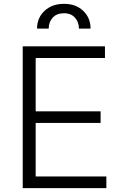

<svg xmlns="http://www.w3.org/2000/svg" viewBox="-20 -965 633 985"><path d="M96.6 0V-727.3H518.5V-667.6H163V-393.8H496.1V-334.2H163V-59.7H525.6V0ZM170.1 -818.2Q170.1 -873.2 208.5 -909.3Q246.8 -945.3 307.9 -945.3Q368.6 -945.7 406.6 -909.6Q444.6 -873.6 444.6 -818.2H384.9Q384.9 -851.9 364.3 -874.6Q343.8 -897.4 307.9 -897Q270.6 -897 250.2 -874.3Q229.8 -851.6 229.8 -818.2Z"/></svg>

Font: Inter Light BETA
Style: Regular
Weight: 300
Designer: Rasmus Andersson
Foundry: rsms
Version: Version 3.011;git-f93a4a705